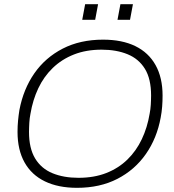

<svg xmlns="http://www.w3.org/2000/svg" viewBox="-20 -888 835 920"><path d="M349 12Q259 12 195 -19Q131 -50 97.5 -110Q64 -170 64 -256Q64 -284 66.5 -310Q69 -336 73 -361Q92 -461 144.5 -536.5Q197 -612 280.5 -655Q364 -698 474 -698Q565 -698 628.5 -667Q692 -636 725.5 -576Q759 -516 759 -430Q759 -403 757 -377Q755 -351 750 -325Q732 -226 679 -150Q626 -74 542.5 -31Q459 12 349 12ZM356 -36Q431 -36 489.5 -59Q548 -82 590.5 -123.5Q633 -165 659.5 -221Q686 -277 697 -343Q699 -354 700.5 -364.5Q702 -375 702.5 -386Q703 -397 703.5 -408Q704 -419 704 -430Q704 -510 674.5 -558Q645 -606 591.5 -628Q538 -650 467 -650Q393 -650 334.5 -627Q276 -604 233 -562.5Q190 -521 163.5 -465Q137 -409 126 -343Q124 -333 122.5 -322Q121 -311 120.5 -300Q120 -289 119.5 -278Q119 -267 119 -256Q119 -177 148.5 -128.5Q178 -80 231.5 -58Q285 -36 356 -36ZM374 -793 388 -868H450L436 -793ZM543 -793 557 -868H617L603 -793Z"/></svg>

Font: Archivo SemiBold Thin
Style: Italic
Weight: 250
Italic angle: -10°
Version: Version 2.001